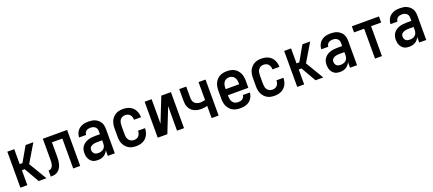

<svg xmlns="http://www.w3.org/2000/svg" viewBox="64 -1564 5873 2607"><g transform="rotate(-20 3000.0 -260.0)"><path d="M76 0V-520H176V-304H216L340 -520H452L297 -260L452 0H340L216 -216H176V0Z M515 0V-88Q530 -88 543 -94Q556 -100 565 -111.5Q574 -123 579 -136.5Q584 -150 586 -164.5Q588 -179 588.5 -193.5Q589 -208 589 -223V-520H940V0H839V-432H689V-259Q689 -237 689 -214Q689 -191 686.5 -168.5Q684 -146 678.5 -124Q673 -102 663 -81.5Q653 -61 638 -44Q623 -27 603 -16.5Q583 -6 560.5 -3Q538 0 515 0Z M1193 8Q1174 8 1154.5 4.5Q1135 1 1118 -9Q1101 -19 1088 -34Q1075 -49 1067 -67Q1059 -85 1055.5 -104Q1052 -123 1052 -143Q1052 -169 1058.5 -194.5Q1065 -220 1081 -241Q1097 -262 1119 -276.5Q1141 -291 1166 -299Q1191 -307 1217 -310Q1243 -313 1269 -313H1339V-354Q1339 -372 1333.5 -389Q1328 -406 1314.5 -418Q1301 -430 1283.5 -435Q1266 -440 1249 -440Q1232 -440 1216 -436.5Q1200 -433 1187 -423.5Q1174 -414 1166.5 -399Q1159 -384 1159 -368H1058Q1058 -391 1065 -414Q1072 -437 1085 -456.5Q1098 -476 1116.5 -490Q1135 -504 1157 -513Q1179 -522 1202 -525Q1225 -528 1249 -528Q1273 -528 1297.5 -524.5Q1322 -521 1344.5 -511Q1367 -501 1386 -485Q1405 -469 1417.5 -448Q1430 -427 1435 -402.5Q1440 -378 1440 -354V0H1339V-81Q1330 -60 1315 -42.5Q1300 -25 1280.5 -13.5Q1261 -2 1238.5 3Q1216 8 1193 8ZM1233 -80Q1254 -80 1274.5 -86Q1295 -92 1310 -105.5Q1325 -119 1332 -139Q1339 -159 1339 -180V-225H1269Q1256 -225 1243 -224Q1230 -223 1217.5 -220Q1205 -217 1193.5 -212Q1182 -207 1172 -198.5Q1162 -190 1157.5 -178Q1153 -166 1153 -153Q1153 -137 1158.5 -122.5Q1164 -108 1175.5 -97.5Q1187 -87 1202.5 -83.5Q1218 -80 1233 -80Z M1747 8Q1720 8 1693.5 3Q1667 -2 1643.5 -15.5Q1620 -29 1601.5 -49.5Q1583 -70 1572 -94.5Q1561 -119 1556.5 -146Q1552 -173 1552 -200V-320Q1552 -347 1556.5 -374Q1561 -401 1572 -425.5Q1583 -450 1601.5 -470.5Q1620 -491 1643.5 -504.5Q1667 -518 1693.5 -523Q1720 -528 1747 -528Q1773 -528 1798 -523.5Q1823 -519 1846 -508Q1869 -497 1887.5 -479Q1906 -461 1918 -438.5Q1930 -416 1936 -391Q1942 -366 1942 -341V-339H1841V-340Q1841 -360 1835.5 -378.5Q1830 -397 1817 -412Q1804 -427 1785.5 -433.5Q1767 -440 1747 -440Q1726 -440 1706 -430.5Q1686 -421 1673.5 -403Q1661 -385 1657 -363.5Q1653 -342 1653 -320V-200Q1653 -178 1657 -156.5Q1661 -135 1673.5 -117Q1686 -99 1706 -89.5Q1726 -80 1747 -80Q1767 -80 1785.5 -86.5Q1804 -93 1817 -108Q1830 -123 1835.5 -141.5Q1841 -160 1841 -180V-181H1942V-179Q1942 -154 1936 -129Q1930 -104 1918 -81.5Q1906 -59 1887.5 -41Q1869 -23 1846 -12Q1823 -1 1798 3.5Q1773 8 1747 8Z M2060 0V-520H2161V-312Q2161 -283 2161 -253.5Q2161 -224 2160 -195V-165L2301 -520H2440V0H2339V-208Q2339 -237 2339 -266.5Q2339 -296 2340 -325V-355L2199 0Z M2839 0V-176Q2817 -170 2794 -167Q2771 -164 2748 -164Q2722 -164 2696 -169Q2670 -174 2646.5 -186Q2623 -198 2604.5 -217.5Q2586 -237 2576 -261Q2566 -285 2563 -311.5Q2560 -338 2560 -364V-520H2661V-364Q2661 -342 2666 -319.5Q2671 -297 2687 -281Q2703 -265 2725 -258Q2747 -251 2770 -251Q2787 -251 2804.5 -254Q2822 -257 2839 -261V-520H2940V0Z M3252 8Q3225 8 3197.5 3Q3170 -2 3146 -15Q3122 -28 3103.5 -48.5Q3085 -69 3073 -93.5Q3061 -118 3056.5 -145.5Q3052 -173 3052 -200V-320Q3052 -347 3056.5 -374Q3061 -401 3072.5 -426Q3084 -451 3102.5 -471.5Q3121 -492 3145 -505Q3169 -518 3196 -523Q3223 -528 3250 -528Q3277 -528 3304 -523Q3331 -518 3355 -505Q3379 -492 3397.5 -471.5Q3416 -451 3427.5 -426Q3439 -401 3443.5 -374Q3448 -347 3448 -320V-216H3153V-200Q3153 -178 3157.5 -156Q3162 -134 3175 -116Q3188 -98 3209 -89Q3230 -80 3252 -80Q3268 -80 3284 -83Q3300 -86 3313.5 -95Q3327 -104 3335.5 -118Q3344 -132 3345 -149H3446Q3444 -125 3436.5 -103Q3429 -81 3415.5 -62Q3402 -43 3383.5 -29Q3365 -15 3343 -6.5Q3321 2 3298 5Q3275 8 3252 8ZM3347 -304V-320Q3347 -342 3342.5 -363.5Q3338 -385 3325.5 -403Q3313 -421 3292.5 -430.5Q3272 -440 3250 -440Q3228 -440 3207.5 -430.5Q3187 -421 3174.5 -403Q3162 -385 3157.5 -363.5Q3153 -342 3153 -320V-304Z M3747 8Q3720 8 3693.5 3Q3667 -2 3643.5 -15.5Q3620 -29 3601.5 -49.5Q3583 -70 3572 -94.5Q3561 -119 3556.5 -146Q3552 -173 3552 -200V-320Q3552 -347 3556.5 -374Q3561 -401 3572 -425.5Q3583 -450 3601.5 -470.5Q3620 -491 3643.5 -504.5Q3667 -518 3693.5 -523Q3720 -528 3747 -528Q3773 -528 3798 -523.5Q3823 -519 3846 -508Q3869 -497 3887.5 -479Q3906 -461 3918 -438.5Q3930 -416 3936 -391Q3942 -366 3942 -341V-339H3841V-340Q3841 -360 3835.5 -378.5Q3830 -397 3817 -412Q3804 -427 3785.5 -433.5Q3767 -440 3747 -440Q3726 -440 3706 -430.5Q3686 -421 3673.5 -403Q3661 -385 3657 -363.5Q3653 -342 3653 -320V-200Q3653 -178 3657 -156.5Q3661 -135 3673.5 -117Q3686 -99 3706 -89.5Q3726 -80 3747 -80Q3767 -80 3785.5 -86.5Q3804 -93 3817 -108Q3830 -123 3835.5 -141.5Q3841 -160 3841 -180V-181H3942V-179Q3942 -154 3936 -129Q3930 -104 3918 -81.5Q3906 -59 3887.5 -41Q3869 -23 3846 -12Q3823 -1 3798 3.5Q3773 8 3747 8Z M4076 0V-520H4176V-304H4216L4340 -520H4452L4297 -260L4452 0H4340L4216 -216H4176V0Z M4693 8Q4674 8 4654.5 4.5Q4635 1 4618 -9Q4601 -19 4588 -34Q4575 -49 4567 -67Q4559 -85 4555.5 -104Q4552 -123 4552 -143Q4552 -169 4558.5 -194.5Q4565 -220 4581 -241Q4597 -262 4619 -276.5Q4641 -291 4666 -299Q4691 -307 4717 -310Q4743 -313 4769 -313H4839V-354Q4839 -372 4833.5 -389Q4828 -406 4814.5 -418Q4801 -430 4783.5 -435Q4766 -440 4749 -440Q4732 -440 4716 -436.5Q4700 -433 4687 -423.5Q4674 -414 4666.5 -399Q4659 -384 4659 -368H4558Q4558 -391 4565 -414Q4572 -437 4585 -456.5Q4598 -476 4616.5 -490Q4635 -504 4657 -513Q4679 -522 4702 -525Q4725 -528 4749 -528Q4773 -528 4797.5 -524.5Q4822 -521 4844.5 -511Q4867 -501 4886 -485Q4905 -469 4917.5 -448Q4930 -427 4935 -402.5Q4940 -378 4940 -354V0H4839V-81Q4830 -60 4815 -42.5Q4800 -25 4780.5 -13.5Q4761 -2 4738.5 3Q4716 8 4693 8ZM4733 -80Q4754 -80 4774.5 -86Q4795 -92 4810 -105.5Q4825 -119 4832 -139Q4839 -159 4839 -180V-225H4769Q4756 -225 4743 -224Q4730 -223 4717.5 -220Q4705 -217 4693.5 -212Q4682 -207 4672 -198.5Q4662 -190 4657.5 -178Q4653 -166 4653 -153Q4653 -137 4658.5 -122.5Q4664 -108 4675.5 -97.5Q4687 -87 4702.5 -83.5Q4718 -80 4733 -80Z M5200 0V-432H5054V-520H5446V-432H5300V0Z M5693 8Q5674 8 5654.5 4.5Q5635 1 5618 -9Q5601 -19 5588 -34Q5575 -49 5567 -67Q5559 -85 5555.5 -104Q5552 -123 5552 -143Q5552 -169 5558.5 -194.5Q5565 -220 5581 -241Q5597 -262 5619 -276.5Q5641 -291 5666 -299Q5691 -307 5717 -310Q5743 -313 5769 -313H5839V-354Q5839 -372 5833.5 -389Q5828 -406 5814.5 -418Q5801 -430 5783.5 -435Q5766 -440 5749 -440Q5732 -440 5716 -436.5Q5700 -433 5687 -423.5Q5674 -414 5666.5 -399Q5659 -384 5659 -368H5558Q5558 -391 5565 -414Q5572 -437 5585 -456.5Q5598 -476 5616.5 -490Q5635 -504 5657 -513Q5679 -522 5702 -525Q5725 -528 5749 -528Q5773 -528 5797.5 -524.5Q5822 -521 5844.5 -511Q5867 -501 5886 -485Q5905 -469 5917.5 -448Q5930 -427 5935 -402.5Q5940 -378 5940 -354V0H5839V-81Q5830 -60 5815 -42.5Q5800 -25 5780.5 -13.5Q5761 -2 5738.5 3Q5716 8 5693 8ZM5733 -80Q5754 -80 5774.5 -86Q5795 -92 5810 -105.5Q5825 -119 5832 -139Q5839 -159 5839 -180V-225H5769Q5756 -225 5743 -224Q5730 -223 5717.5 -220Q5705 -217 5693.5 -212Q5682 -207 5672 -198.5Q5662 -190 5657.5 -178Q5653 -166 5653 -153Q5653 -137 5658.5 -122.5Q5664 -108 5675.5 -97.5Q5687 -87 5702.5 -83.5Q5718 -80 5733 -80Z"/></g></svg>

Font: Iosevka Custom Semibold
Style: Regular
Weight: 600
Designer: Belleve Invis
Foundry: Belleve Invis
Version: Version 27.0.2; ttfautohint (v1.8.4)